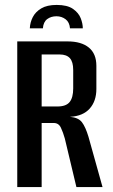

<svg xmlns="http://www.w3.org/2000/svg" viewBox="-20 -759 457 779"><path d="M210 -739Q253 -739 276 -723Q299 -707 307.5 -685Q316 -663 316 -644H264Q262 -669 246 -681Q230 -693 209 -693Q187 -693 171.5 -681.5Q156 -670 154 -644H101Q102 -668 113 -689.5Q124 -711 147.5 -725Q171 -739 210 -739ZM50 0V-591H254Q310 -591 340.5 -566Q371 -541 371 -492V-398Q371 -349 344 -318.5Q317 -288 264 -285Q298 -282 312.5 -263Q327 -244 339 -204L396 0H290L243 -197Q236 -222 227 -241Q218 -260 198 -260H149V0ZM149 -327H213Q248 -327 262.5 -345Q277 -363 277 -400V-475Q277 -508 263.5 -523Q250 -538 222 -538H149Z"/></svg>

Font: Alumni Sans Thin SemiBold
Style: Regular
Weight: 600
Version: Version 1.018